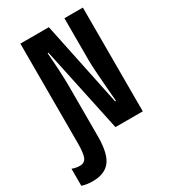

<svg xmlns="http://www.w3.org/2000/svg" viewBox="-294 -823 1015 1144"><g transform="rotate(-30 213.0 -251.0)"><path d="M0 212Q81 212 119.5 164Q158 116 159 0V-353Q159 -392 155.5 -460Q152 -528 147 -583H153L277 0H465V-714H338V-428Q338 -393 342 -336.5Q346 -280 350.5 -224Q355 -168 358 -134H352L231 -714H35V-31Q35 40 23 67Q11 94 -21 94Q-47 94 -74 84V201Q-42 212 0 212Z"/></g></svg>

Font: Noto Sans Mono UI Condensed
Style: Bold
Weight: 700
Width: 3
Designer: Monotype Design team
Foundry: Monotype Imaging Inc.
Version: 1.000